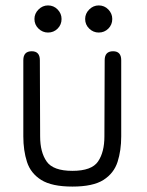

<svg xmlns="http://www.w3.org/2000/svg" viewBox="-20 -676 542 708"><path d="M247 12Q171 12 132 -12.5Q93 -37 79.5 -79Q66 -121 66 -173V-454Q66 -487 97 -487Q127 -487 127 -454L128 -173Q128 -115 152 -80.5Q176 -46 247 -46Q318 -46 341.5 -80.5Q365 -115 365 -173L366 -454Q366 -487 397 -487Q427 -487 427 -454V-173Q427 -121 413.5 -79Q400 -37 361.5 -12.5Q323 12 247 12ZM157 -556Q137 -556 122 -570.5Q107 -585 107 -606Q107 -626 122 -641Q137 -656 157 -656Q178 -656 192.5 -641Q207 -626 207 -606Q207 -585 192.5 -570.5Q178 -556 157 -556ZM344 -556Q324 -556 309 -570.5Q294 -585 294 -606Q294 -626 309 -641Q324 -656 344 -656Q365 -656 379.5 -641Q394 -626 394 -606Q394 -585 379.5 -570.5Q365 -556 344 -556Z"/></svg>

Font: Zen Maru Gothic
Style: Regular
Weight: 400
Designer: Yoshimichi Ohira
Foundry: Positype
Version: Version 1.002